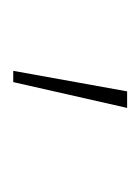

<svg xmlns="http://www.w3.org/2000/svg" viewBox="19 -155 212 290"><g transform="rotate(90 125.0 -10.0)"><path d="M104 76H87L118 -96H143Z"/></g></svg>

Font: Inconsolata UltraCondensed ExtraLight
Style: Regular
Weight: 200
Width: 1
Monospace: yes
Designer: Raph Levien, Cyreal, Brenton Simpson
Foundry: Raph Levien, Cyreal, Google
Version: Version 3.100; ttfautohint (v1.8.4.7-5d5b)